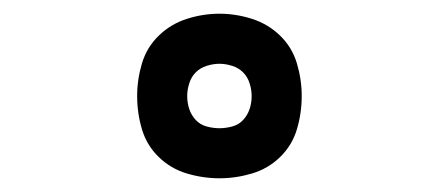

<svg xmlns="http://www.w3.org/2000/svg" viewBox="-20 -797 640 280"><path d="M300 -537Q276 -537 252.5 -544Q229 -551 211.5 -568Q194 -585 187 -608.5Q180 -632 180 -657Q180 -681 187 -704.5Q194 -728 211.5 -745Q229 -762 252.5 -769.5Q276 -777 300 -777Q324 -777 347.5 -769.5Q371 -762 388.5 -745Q406 -728 413 -704.5Q420 -681 420 -657Q420 -632 413 -608.5Q406 -585 388.5 -568Q371 -551 347.5 -544Q324 -537 300 -537ZM300 -610Q309 -610 318.5 -612.5Q328 -615 334.5 -622Q341 -629 344 -638Q347 -647 347 -657Q347 -666 344 -675.5Q341 -685 334.5 -691.5Q328 -698 318.5 -701Q309 -704 300 -704Q291 -704 281.5 -701Q272 -698 265.5 -691.5Q259 -685 256 -675.5Q253 -666 253 -657Q253 -647 256 -638Q259 -629 265.5 -622Q272 -615 281.5 -612.5Q291 -610 300 -610Z"/></svg>

Font: Iosevka SS04 Medium Extended
Style: Regular
Weight: 500
Width: 7
Monospace: yes
Designer: Belleve Invis
Foundry: Belleve Invis
Version: Version 19.0.0; ttfautohint (v1.8.4)